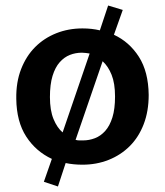

<svg xmlns="http://www.w3.org/2000/svg" viewBox="-20 -587 598 696"><path d="M372 -567 425 -551 393 -461Q449 -435 483.5 -381Q518 -327 519 -243Q519 -184 501 -137Q483 -90 450.5 -57.5Q418 -25 374 -7.5Q330 10 279 10Q246 10 218 4L190 89L139 72L168 -11Q110 -38 75 -92Q40 -146 39 -229Q38 -289 56.5 -336.5Q75 -384 107.5 -416.5Q140 -449 184 -466.5Q228 -484 279 -484Q313 -484 342 -477ZM277 -396Q254 -396 233.5 -388Q213 -380 196.5 -361.5Q180 -343 170.5 -312Q161 -281 161 -235Q161 -187 174 -155.5Q187 -124 207 -107L305 -393Q298 -394 291 -395Q284 -396 277 -396ZM397 -237Q397 -285 384.5 -316Q372 -347 352 -365L254 -80Q261 -78 267.5 -78Q274 -78 281 -78Q303 -78 324 -86Q345 -94 361.5 -112.5Q378 -131 387.5 -161.5Q397 -192 397 -237Z"/></svg>

Font: Mukta Mahee SemiBold
Style: Regular
Weight: 600
Designer: Shuchita Grover, Noopur Datye, Girish Dalvi, Yashodeep Gholap
Foundry: Ek Type
Version: Version 2.538;PS 1.000;hotconv 16.6.51;makeotf.lib2.5.65220;